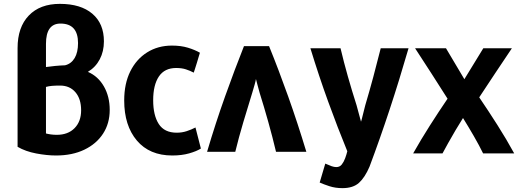

<svg xmlns="http://www.w3.org/2000/svg" viewBox="-20 -786 2695 994"><path d="M518 -572Q518 -664 458 -715Q398 -766 290 -766Q187 -766 129 -705.5Q71 -645 71 -537V-26Q112 -2 167.5 8.5Q223 19 270 19Q354 19 416.5 -11Q479 -41 513.5 -94Q548 -147 548 -217Q548 -286 518 -338.5Q488 -391 435 -414Q475 -438 496.5 -479Q518 -520 518 -572ZM400 -215Q400 -157 366 -122.5Q332 -88 274 -88Q258 -88 243.5 -90Q229 -92 218 -95V-336Q232 -340 249 -341.5Q266 -343 291 -343Q341 -343 370.5 -308.5Q400 -274 400 -215ZM218 -439V-559Q218 -664 293 -664Q384 -664 384 -563Q384 -515 366.5 -485.5Q349 -456 317 -448Q290 -447 264.5 -444.5Q239 -442 218 -439Z M1020 -17 992 -126Q971 -115 946.5 -107Q922 -99 895 -99Q831 -99 802 -144Q773 -189 773 -267Q773 -346 802.5 -390Q832 -434 892 -434Q921 -434 942.5 -427Q964 -420 983 -410Q984 -413 989 -428Q994 -443 999.5 -461.5Q1005 -480 1009.5 -495Q1014 -510 1015 -513Q989 -528 953 -539Q917 -550 870 -550Q798 -550 742 -515Q686 -480 654.5 -416.5Q623 -353 623 -266Q623 -136 688.5 -58.5Q754 19 872 19Q921 19 959.5 8Q998 -3 1020 -17Z M1052 0H1198Q1216 -74 1239.5 -153Q1263 -232 1286 -306Q1292 -326 1298 -347Q1304 -368 1305 -377Q1307 -368 1313 -346.5Q1319 -325 1324 -306Q1347 -233 1369 -154.5Q1391 -76 1409 0H1566Q1521 -149 1472 -286.5Q1423 -424 1373 -547H1243Q1195 -426 1145.5 -287.5Q1096 -149 1052 0Z M2095 -536H1951Q1932 -460 1912.5 -387.5Q1893 -315 1871 -241Q1864 -215 1858 -189.5Q1852 -164 1849 -156Q1845 -169 1839.5 -191Q1834 -213 1826 -241Q1802 -316 1781 -390Q1760 -464 1743 -536H1587Q1631 -392 1679.5 -258.5Q1728 -125 1778 -3Q1774 14 1767 33Q1760 52 1749.5 65.5Q1739 79 1721 79Q1710 79 1697 74.5Q1684 70 1664 61L1635 159Q1655 168 1685.5 178Q1716 188 1753 188Q1808 188 1838.5 160.5Q1869 133 1893 77Q1947 -67 1997 -218.5Q2047 -370 2095 -536Z M2642 8Q2602 -65 2555 -139Q2508 -213 2461 -282Q2503 -346 2545 -409Q2587 -472 2630 -536H2482Q2457 -495 2431.5 -453.5Q2406 -412 2381 -371H2387L2289 -536H2129Q2172 -470 2214 -405Q2256 -340 2297 -275Q2252 -209 2205.5 -136Q2159 -63 2119 8H2271Q2282 -13 2300 -45Q2318 -77 2338.5 -112Q2359 -147 2377 -175Q2405 -130 2433 -81.5Q2461 -33 2481 8Z"/></svg>

Font: Repo Bold
Style: Bold
Weight: 700
Designer: Stefan Peev
Foundry: Context Ltd
Version: Version 1.502